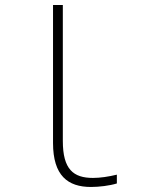

<svg xmlns="http://www.w3.org/2000/svg" viewBox="-20 -734 603 764"><path d="M342 10C374 10 416 5 445 -4V-39C412 -31 379 -26 350 -26C272 -26 230 -60 230 -173V-714H191V-165C191 -35 250 10 342 10Z"/></svg>

Font: Noto Sans Mono SemiCondensed ExtraLight
Style: Regular
Weight: 200
Width: 4
Designer: Monotype Design Team
Foundry: Monotype Imaging Inc.
Version: Version 2.014